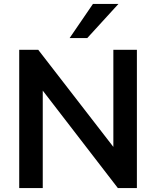

<svg xmlns="http://www.w3.org/2000/svg" viewBox="-20 -959 795 979"><path d="M78 0V-705H175L558 -210V-705H678V0H581L198 -497V0ZM335 -765 454 -939H584L425 -765Z"/></svg>

Font: MulishBold
Style: Bold
Weight: 700
Designer: Vernon Adams
Foundry: Vernon Adams
Version: Version 3.602; ttfautohint (v1.8.3)